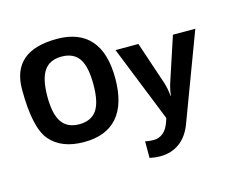

<svg xmlns="http://www.w3.org/2000/svg" viewBox="-127 -904 1573 1322"><g transform="rotate(-15 659.5 -242.5)"><path d="M859.9 240.2Q821.8 240.2 784.2 231.9V113.8Q811 120.1 846.7 120.1Q882.3 120.1 911.9 95.9Q941.4 71.8 958 22.9L966.8 -3.9L750 -545.9H913.1L1016.1 -238.8Q1029.3 -198.7 1034.2 -144H1037.1Q1042.5 -194.3 1058.1 -238.8L1159.2 -545.9H1318.8L1087.9 69.8Q1056.2 155.3 997.3 197.8Q938.5 240.2 859.9 240.2ZM253.7 -540.8Q213.9 -482.4 213.9 -357.4Q213.9 -232.4 253.9 -174.8Q293.9 -117.2 377.9 -117.2Q461.9 -117.2 502 -173.3Q542 -229.5 542 -357.4Q542 -485.4 502.7 -542.2Q463.4 -599.1 378.4 -599.1Q293.5 -599.1 253.7 -540.8ZM378.9 -725.1Q536.6 -725.1 617.4 -633.1Q698.2 -541 698.2 -358.9Q698.2 -176.8 617.7 -83.5Q537.1 9.8 378.4 9.8Q219.7 9.8 138.9 -82.8Q58.1 -175.3 58.1 -450.2Q58.1 -725.1 378.9 -725.1Z"/></g></svg>

Font: NotoSans-Bold
Style: Bold
Weight: 700
Designer: Monotype Design team
Foundry: Monotype Imaging Inc.
Version: Version 1.04